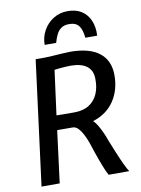

<svg xmlns="http://www.w3.org/2000/svg" viewBox="-105 -1064 835 1134"><g transform="rotate(-10 313.0 -497.0)"><path d="M50 0 146.5 -747H204Q217.5 -747 247.2 -749Q277 -751 307.5 -753Q338 -755 353.5 -755Q469 -755 528.8 -708.5Q588.5 -662 588.5 -573Q588.5 -484.5 544.5 -419.2Q500.5 -354 417.5 -328Q430 -316.5 442.8 -295Q455.5 -273.5 467 -248.2Q478.5 -223 486 -200Q502 -160 518.5 -120Q535 -80 550 -48Q565 -16 576 0H452.5Q447 -9 440.5 -23.5Q434 -38 426.5 -57Q419 -76 410.5 -99.2Q402 -122.5 393 -149Q384.5 -177.5 374.2 -205.8Q364 -234 351.8 -257.5Q339.5 -281 325.5 -295.8Q311.5 -310.5 295 -312L199 -312.5L159 0ZM317 -398Q370.5 -398 405.8 -420.5Q441 -443 458 -482.5Q475 -522 473.5 -573Q473 -622.5 439.8 -648Q406.5 -673.5 341.5 -673.5Q328.5 -673.5 309.2 -672.2Q290 -671 272.5 -669.2Q255 -667.5 245.5 -666L210 -399Q223 -398.5 249.5 -398.2Q276 -398 317 -398ZM381.5 -994Q431.5 -994 465.2 -971.8Q499 -949.5 515.2 -910.5Q531.5 -871.5 528.5 -821H457.5Q453 -870 434.8 -893.5Q416.5 -917 377.5 -917Q347.5 -917 329.5 -904.5Q311.5 -892 300.8 -870.2Q290 -848.5 282.5 -821H213.5Q213.5 -867.5 235.5 -907Q257.5 -946.5 295.5 -970.2Q333.5 -994 381.5 -994Z"/></g></svg>

Font: Koeln Type Sans
Style: Italic
Weight: 400
Italic angle: -7.5°
Designer: Eben Sorkin
Foundry: Eben Sorkin
Version: Version 2.001